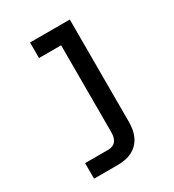

<svg xmlns="http://www.w3.org/2000/svg" viewBox="-178 -623 855 941"><g transform="rotate(-30 250.0 -152.5)"><path d="M76 215V127H209Q221 127 232.5 122Q244 117 251 107Q258 97 260.5 85Q263 73 263 60V-432H138V-520H363V60Q363 81 359.5 101.5Q356 122 347 141Q338 160 323 175Q308 190 289.5 199Q271 208 250 211.5Q229 215 209 215Z"/></g></svg>

Font: Iosevka SS04 Semibold
Style: Regular
Weight: 600
Monospace: yes
Designer: Belleve Invis
Foundry: Belleve Invis
Version: Version 19.0.0; ttfautohint (v1.8.4)